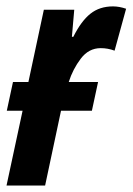

<svg xmlns="http://www.w3.org/2000/svg" viewBox="-27 -575 411 595"><path d="M-6.8 0 43 -231.9H-5.9L13.2 -320.8H61L108.9 -544.9H203.1L195.8 -460.9H200.2Q224.6 -509.8 253.2 -532.5Q281.7 -555.2 323.2 -555.2Q342.3 -555.2 363.8 -547.9L328.1 -418Q307.1 -425.8 285.2 -425.8Q248 -425.8 223.4 -393.3Q198.7 -360.8 186 -320.8H276.9L257.8 -231.9H162.1L112.8 0Z"/></svg>

Font: Open Sans Condensed
Style: Bold Italic
Weight: 700
Width: 3
Italic angle: -12°
Designer: Monotype Design Team
Foundry: Monotype Imaging Inc.
Version: Version 3.003; ttfautohint (v1.8.4)